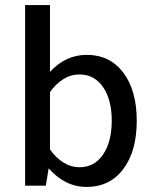

<svg xmlns="http://www.w3.org/2000/svg" viewBox="-20 -736 600 761"><path d="M161.6 0H79.6V-715.8H178.2V-451.2Q240.2 -518.6 323.7 -518.6Q415.5 -518.6 468.8 -448Q522 -377.4 522 -257.3Q522 -137.2 468.8 -66.2Q415.5 4.9 323.2 4.9Q279.3 4.9 241.7 -14.2Q204.1 -33.2 172.9 -68.8ZM294.9 -440.9Q260.7 -440.9 230.7 -422.1Q200.7 -403.3 178.2 -371.1V-143.6Q201.2 -110.8 231.2 -92Q261.2 -73.2 295.4 -73.2Q354.5 -73.2 388.7 -123.8Q422.9 -174.3 422.9 -257.8Q422.9 -340.8 388.4 -390.9Q354 -440.9 294.9 -440.9Z"/></svg>

Font: Estedad-FD Medium
Style: Regular
Weight: 500
Designer: Amin Abedi
Version: Version 7.3